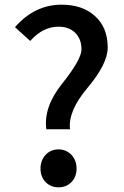

<svg xmlns="http://www.w3.org/2000/svg" viewBox="-20 -787 531 820"><path d="M178 -235Q165 -328 244 -428Q328 -533 328 -576Q328 -619 303 -645Q276 -673 230 -673Q163 -673 109 -612L44 -671Q128 -767 243 -767Q332 -767 385 -719Q440 -670 440 -584Q440 -514 353 -411Q270 -312 279 -235ZM175 -9Q153 -32 153 -67Q153 -102 175 -126Q197 -149 230 -149Q262 -149 285 -126Q307 -102 307 -67Q307 -32 285 -9Q263 13 230 13Q197 13 175 -9Z"/></svg>

Font: `nÑOSM
Style: Regular
Weight: 500
Designer: Ryoko NISHIZUKA ¬âXZm¬º[P (kana & ideographs); Paul D. Hunt (Latin, Greek & Cyrillic); Wenlong ZHANG _ e¬á¬ü¬ô (bopomof
Foundry: Adobe Systems Incorporated
Version: Version 1.00 June 24, 2014, initial release